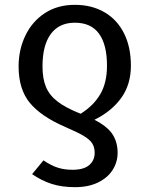

<svg xmlns="http://www.w3.org/2000/svg" viewBox="-20 -559 619 795"><path d="M467 74Q467 112 446.5 144.5Q426 177 386 196.5Q346 216 291 216Q236 216 194 202.5Q152 189 113 162L160 105Q191 126 218.5 135Q246 144 280 144Q327 144 349.5 124.5Q372 105 372 74Q372 51 362 35Q352 19 327 4Q302 -11 251 -33Q151 -76 104 -132.5Q57 -189 57 -284Q57 -353 85 -411.5Q113 -470 165.5 -504.5Q218 -539 290 -539Q359 -539 411.5 -509Q464 -479 493 -422Q522 -365 522 -287Q522 -209 482 -153.5Q442 -98 371 -63Q424 -36 445.5 -3.5Q467 29 467 74ZM314 -88Q368 -122 395.5 -169.5Q423 -217 423 -287Q423 -374 390 -419.5Q357 -465 290 -465Q225 -465 190.5 -418.5Q156 -372 156 -284Q156 -233 170.5 -198.5Q185 -164 219 -138Q253 -112 314 -88Z"/></svg>

Font: Fira Sans
Style: Regular
Weight: 400
Designer: bBox Type GmbH & Carrois Corporate GbR & Edenspiekermann AG
Foundry: bBox Type GmbH & Carrois Corporate GbR & Edenspiekermann AG
Version: Version 4.301